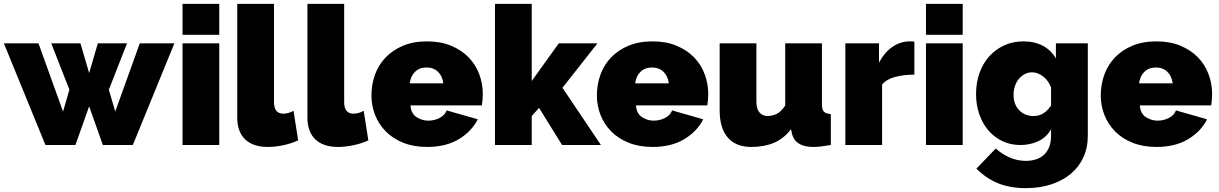

<svg xmlns="http://www.w3.org/2000/svg" viewBox="-26 -750 6304 993"><path d="M697 -526H876L661 0H506L435 -200L364 0H209L-6 -526H173L300 -173L333 -286L239 -526H390L435 -372L480 -526H631L537 -286L570 -173Z M918 0V-526H1108V0ZM918 -570V-730H1108V-570Z M1201 -730H1391V-222Q1391 -162 1440 -162Q1452 -162 1466 -166Q1480 -170 1492 -177L1516 -24Q1482 -8 1439.5 1Q1397 10 1359 10Q1283 10 1242 -29Q1201 -68 1201 -142Z M1564 -730H1754V-222Q1754 -162 1803 -162Q1815 -162 1829 -166Q1843 -170 1855 -177L1879 -24Q1845 -8 1802.5 1Q1760 10 1722 10Q1646 10 1605 -29Q1564 -68 1564 -142Z M2183 10Q2114 10 2060 -11.5Q2006 -33 1969.5 -70Q1933 -107 1914 -155Q1895 -203 1895 -256Q1895 -313 1913.5 -364Q1932 -415 1968.5 -453Q2005 -491 2058.5 -513.5Q2112 -536 2183 -536Q2253 -536 2307 -513.5Q2361 -491 2397.5 -453.5Q2434 -416 2452.5 -366.5Q2471 -317 2471 -263Q2471 -248 2469.5 -232.5Q2468 -217 2466 -205H2097Q2100 -163 2128 -144.5Q2156 -126 2189 -126Q2220 -126 2247.5 -140Q2275 -154 2284 -179L2445 -133Q2413 -70 2346.5 -30Q2280 10 2183 10ZM2267 -319Q2262 -357 2239 -379Q2216 -401 2180 -401Q2144 -401 2121 -379Q2098 -357 2093 -319Z M2881 0 2762 -192 2724 -150V0H2534V-730H2724V-331L2864 -526H3064L2883 -296L3082 0Z M3349 10Q3280 10 3226 -11.5Q3172 -33 3135.5 -70Q3099 -107 3080 -155Q3061 -203 3061 -256Q3061 -313 3079.5 -364Q3098 -415 3134.5 -453Q3171 -491 3224.5 -513.5Q3278 -536 3349 -536Q3419 -536 3473 -513.5Q3527 -491 3563.5 -453.5Q3600 -416 3618.5 -366.5Q3637 -317 3637 -263Q3637 -248 3635.5 -232.5Q3634 -217 3632 -205H3263Q3266 -163 3294 -144.5Q3322 -126 3355 -126Q3386 -126 3413.5 -140Q3441 -154 3450 -179L3611 -133Q3579 -70 3512.5 -30Q3446 10 3349 10ZM3433 -319Q3428 -357 3405 -379Q3382 -401 3346 -401Q3310 -401 3287 -379Q3264 -357 3259 -319Z M3860 10Q3780 10 3738 -38.5Q3696 -87 3696 -180V-526H3886V-223Q3886 -188 3901.5 -169Q3917 -150 3944 -150Q3966 -150 3989 -160Q4012 -170 4035 -204V-526H4225V-210Q4225 -183 4235 -172.5Q4245 -162 4271 -160V0Q4242 5 4220 7.5Q4198 10 4181 10Q4084 10 4069 -63L4065 -82Q4028 -33 3977 -11.5Q3926 10 3860 10Z M4703 -364Q4648 -364 4603 -352Q4558 -340 4536 -312V0H4346V-526H4520V-426Q4548 -479 4589.5 -507.5Q4631 -536 4679 -536Q4698 -536 4703 -535Z M4763 0V-526H4953V0ZM4763 -570V-730H4953V-570Z M5251 0Q5200 0 5157.5 -20.5Q5115 -41 5085 -76.5Q5055 -112 5038.5 -160Q5022 -208 5022 -264Q5022 -323 5040 -373Q5058 -423 5090.5 -459Q5123 -495 5168 -515.5Q5213 -536 5267 -536Q5324 -536 5367 -513.5Q5410 -491 5435 -448V-526H5600V-48Q5600 14 5577 64Q5554 114 5512 149Q5470 184 5411 203.5Q5352 223 5280 223Q5196 223 5134 197Q5072 171 5024 122L5124 18Q5153 45 5193.5 63.5Q5234 82 5280 82Q5306 82 5329.5 75Q5353 68 5371 52.5Q5389 37 5399.5 12Q5410 -13 5410 -48V-82Q5387 -40 5344.5 -20Q5302 0 5251 0ZM5319 -150Q5348 -150 5369.5 -163.5Q5391 -177 5410 -204V-298Q5396 -334 5368.5 -355Q5341 -376 5311 -376Q5291 -376 5273.5 -366.5Q5256 -357 5243 -341.5Q5230 -326 5223 -304.5Q5216 -283 5216 -259Q5216 -210 5245 -180Q5274 -150 5319 -150Z M5955 10Q5886 10 5832 -11.5Q5778 -33 5741.5 -70Q5705 -107 5686 -155Q5667 -203 5667 -256Q5667 -313 5685.5 -364Q5704 -415 5740.5 -453Q5777 -491 5830.5 -513.5Q5884 -536 5955 -536Q6025 -536 6079 -513.5Q6133 -491 6169.5 -453.5Q6206 -416 6224.5 -366.5Q6243 -317 6243 -263Q6243 -248 6241.5 -232.5Q6240 -217 6238 -205H5869Q5872 -163 5900 -144.5Q5928 -126 5961 -126Q5992 -126 6019.5 -140Q6047 -154 6056 -179L6217 -133Q6185 -70 6118.5 -30Q6052 10 5955 10ZM6039 -319Q6034 -357 6011 -379Q5988 -401 5952 -401Q5916 -401 5893 -379Q5870 -357 5865 -319Z"/></svg>

Font: Raleway
Style: Heavy
Weight: 900
Designer: Matt McInerney, Pablo Impallari, Rodrigo Fuenzalida
Foundry: Matt McInerney, Pablo Impallari, Rodrigo Fuenzalida
Version: Version 2.001; ttfautohint (v0.8) -G 200 -r 50